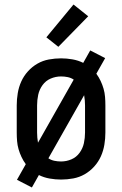

<svg xmlns="http://www.w3.org/2000/svg" viewBox="-20 -786 540 849"><path d="M121 43 55 9 94 -60Q83 -75 75 -92Q67 -109 62 -126.5Q57 -144 55.5 -162.5Q54 -181 54 -200V-320Q54 -347 58.5 -374Q63 -401 74 -425.5Q85 -450 103.5 -470.5Q122 -491 145.5 -504.5Q169 -518 196 -523Q223 -528 250 -528Q275 -528 300.5 -523.5Q326 -519 348 -508L379 -563L445 -529L406 -460Q417 -445 425 -428Q433 -411 438 -393.5Q443 -376 444.5 -357.5Q446 -339 446 -320V-200Q446 -173 441.5 -146Q437 -119 426 -94.5Q415 -70 396.5 -49.5Q378 -29 354.5 -15.5Q331 -2 304 3Q277 8 250 8Q225 8 199.5 3.5Q174 -1 152 -12ZM148 -155 306 -434Q294 -442 279.5 -445Q265 -448 250 -448Q226 -448 204 -438.5Q182 -429 168 -409.5Q154 -390 149 -367Q144 -344 144 -320V-200Q144 -189 145 -177.5Q146 -166 148 -155ZM250 -72Q274 -72 296 -81.5Q318 -91 332 -110.5Q346 -130 351 -153Q356 -176 356 -200V-320Q356 -331 355 -342.5Q354 -354 352 -365L194 -86Q206 -78 220.5 -75Q235 -72 250 -72ZM238 -579 185 -621 305 -766 370 -714Z"/></svg>

Font: Iosevka Bendy Medium
Style: Regular
Weight: 500
Monospace: yes
Designer: Belleve Invis
Foundry: Belleve Invis
Version: Version 30.1.2